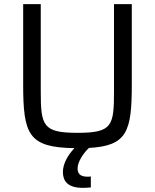

<svg xmlns="http://www.w3.org/2000/svg" viewBox="-20 -708 749 928"><path d="M617 -688H531V-267C531 -100 523 -66 355 -66C187 -66 177 -100 177 -267V-688H92V-300C92 -57 118 5 340 8C306 43 284 86 284 123C284 166 306 200 380 200C393 200 406 199 419 198V145C411 146 406 146 402 146C366 146 355 129 355 106C355 73 385 30 410 7C595 -3 617 -73 617 -300Z"/></svg>

Font: Saira UNSAM
Style: Regular
Weight: 400
Designer: Hector Gatti with collaboration of the Omnibus-Type team
Foundry: Omnibus-Type
Version: Version 0.072;PS 000.072;hotconv 1.0.88;makeotf.lib2.5.64775